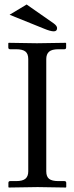

<svg xmlns="http://www.w3.org/2000/svg" viewBox="-20 -838 333 859"><path d="M99.1 -817.9 220.2 -733.4Q235.4 -722.2 235.4 -712.4Q235.4 -697.8 220.7 -697.8Q205.6 -697.8 177.7 -709.5L22.9 -772ZM187 -573.7V-71.3Q187 -47.9 199.7 -37.8Q212.4 -27.8 241.7 -27.8H268.1Q276.4 -27.8 276.4 -19.5V-1L274.4 1Q187.5 -1 148.4 -1L19.5 1L17.6 -1V-19.5Q17.6 -27.8 25.4 -27.8H51.8Q81.5 -27.8 94 -38.6Q106.4 -49.3 106.4 -71.3V-573.7Q106.4 -597.2 93.8 -607.4Q81.1 -617.7 51.8 -617.7H25.4Q17.1 -617.7 17.1 -626V-644.5L19 -646.5Q106 -644.5 145 -644.5L273.9 -646.5L275.9 -644.5V-626Q275.9 -617.7 268.1 -617.7H241.7Q211.9 -617.7 199.5 -606.7Q187 -595.7 187 -573.7Z"/></svg>

Font: Libertinage
Style: b
Weight: 400
Designer: OSP
Foundry: OSP
Version: Version 1.0; 2008; OFL relea